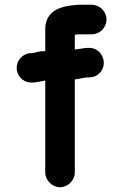

<svg xmlns="http://www.w3.org/2000/svg" viewBox="-20 -733 517 806"><path d="M232 53C265 53 294 24 294 -9V-400C298 -400 302 -400 305 -401L315 -403C323 -404 337 -408 347 -408H354C371 -408 386 -414 398 -426C436 -464 409 -532 355 -532H348C334 -532 307 -526 294 -525V-587C299 -588 304 -588 308 -589H365C399 -589 427 -617 427 -651C427 -685 399 -713 365 -713H317C297 -713 290 -711 271 -709C215 -701 170 -674 170 -611V-518C156 -518 149 -518 148 -517C139 -516 123 -510 113 -510H106C89 -508 75 -500 64 -487C41 -459 48 -420 73 -400C96 -382 119 -385 150 -391L170 -395V-9C170 24 199 53 232 53Z"/></svg>

Font: Electronic
Style: Thk
Weight: 900
Version: Version 1.011